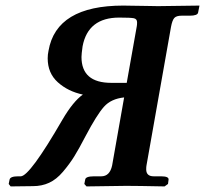

<svg xmlns="http://www.w3.org/2000/svg" viewBox="-20 -667 735 688"><path d="M470.2 -573.2Q471.2 -578.1 471.2 -586.9Q471.2 -599.1 459.7 -601.6Q448.2 -604 407.2 -604Q295.4 -604 275.9 -501Q272 -473.1 272 -462.9Q272 -370.1 378.9 -370.1H434.1ZM342.8 -35.2Q373.5 -35.2 381.8 -74.2L424.8 -317.9Q377.9 -313 352.5 -284.4Q327.1 -255.9 287.1 -180.2Q262.2 -132.3 245.6 -105.7Q229 -79.1 205.6 -51.5Q182.1 -23.9 156 -12Q129.9 0 98.1 0L18.1 1L11.2 -7.8L14.2 -22.9Q16.1 -35.2 44.9 -35.2H54.2Q86.4 -35.2 204.1 -238.8Q242.2 -303.7 276.9 -328.1Q223.6 -339.4 187.3 -372.1Q150.9 -404.8 150.9 -458Q150.9 -471.7 153.8 -484.9Q181.6 -647 421.9 -647Q429.7 -647 451.9 -646.5Q474.1 -646 486.1 -646Q498 -646 518.6 -645.5Q539.1 -645 545.9 -645L694.8 -647L689.9 -622.1Q688 -610.8 660.2 -610.8H630.9Q611.8 -610.8 604.5 -602.5Q597.2 -594.2 592.8 -570.8L504.9 -74.2Q503.9 -69.3 503.9 -60.1Q503.9 -35.2 530.8 -35.2H557.1Q585.9 -35.2 584 -22.9L582 -7.8L569.8 1Q470.7 -1 432.1 -1L290 1L282.2 -7.8L285.2 -22.9Q286.1 -35.2 316.9 -35.2Z"/></svg>

Font: Linux Libertine
Style: Semibold Italic
Weight: 600
Italic angle: -11.5°
Designer: Philipp H. Poll
Foundry: Philipp H. Poll
Version: Version 5.1.2 ; ttfautohint (v0.9)